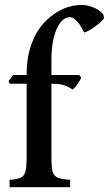

<svg xmlns="http://www.w3.org/2000/svg" viewBox="-20 -782 455 802"><path d="M31.7 -31.7Q50.8 -33.7 62.5 -37.8Q74.2 -42 80.6 -52.5Q86.9 -63 89.1 -81.8Q91.3 -100.6 91.3 -131.3V-432.1H21L15.6 -442.9L34.7 -468.8H91.3V-473.1Q91.3 -525.4 102.1 -566.7Q112.8 -607.9 130.1 -639.4Q147.5 -670.9 169.9 -693.1Q192.4 -715.3 215.8 -730Q239.3 -744.6 261.7 -751.7Q284.2 -758.8 301.8 -760.3Q318.8 -762.7 335.2 -760.5Q351.6 -758.3 365.7 -752.9Q379.9 -747.6 391.6 -739.7Q403.3 -731.9 411.1 -722.2Q412.1 -719.7 413.1 -715.1Q414.1 -710.4 414.6 -706.5Q411.1 -699.7 401.1 -690.4Q391.1 -681.2 378.7 -672.1Q366.2 -663.1 353.5 -655.8Q340.8 -648.4 331.5 -646Q325.7 -657.7 318.8 -669.7Q312 -681.6 304 -690.7Q295.9 -699.7 287.4 -705.3Q278.8 -710.9 269 -710Q254.4 -709.5 241 -697Q227.5 -684.6 217.3 -662.1Q207 -639.6 200.9 -607.2Q194.8 -574.7 194.8 -533.7V-468.8H311Q312 -467.8 312.5 -466.8Q313 -465.8 314 -464.8Q317.4 -461.9 319.3 -458Q317.9 -453.6 314.2 -447Q310.5 -440.4 305.4 -433.1Q300.3 -425.8 294.7 -418.9Q289.1 -412.1 283.2 -407.7Q267.1 -419.9 247.3 -426Q227.5 -432.1 199.2 -432.1H194.8V-128.9Q194.8 -99.1 196.8 -81.1Q198.7 -63 205.6 -52.7Q212.4 -42.5 225.6 -38.3Q238.8 -34.2 261.2 -31.7L272.9 -31.2V0H20V-31.2Z"/></svg>

Font: VarendraSemibold
Style: Regular
Weight: 600
Designer: Jacob Thomas
Foundry: Bangla Type Foundry
Version: Version 1.008